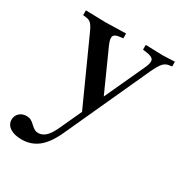

<svg xmlns="http://www.w3.org/2000/svg" viewBox="-227 -564 923 981"><g transform="rotate(30 235.0 -73.0)"><path d="M40 295Q-3 295 -28.5 278Q-54 261 -54 232Q-54 209 -37.5 193.5Q-21 178 4 178Q19 178 30 183.5Q41 189 54 202Q67 214 76 219Q85 224 97 224Q121 224 140.5 206Q160 188 178 149L404 -342Q420 -376 412.5 -391Q405 -406 370 -410L349 -413V-441L450 -438L521 -441V-413L508 -411Q485 -409 470.5 -393Q456 -377 435 -332L210 160Q178 230 137 262.5Q96 295 40 295ZM244 31 69 -356Q56 -385 45 -396.5Q34 -408 17 -410L-4 -413V-441L112 -438L233 -441V-413L212 -410Q184 -407 178.5 -392.5Q173 -378 187 -346L306 -81Z"/></g></svg>

Font: Baskervville SemiBold
Style: Regular
Weight: 600
Version: Version 1.100